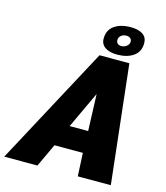

<svg xmlns="http://www.w3.org/2000/svg" viewBox="-192 -1013 959 1112"><g transform="rotate(15 287.5 -457.0)"><path d="M320 -710H499L578 0H380L373 -139H203L138 0H-61ZM370 -269 362 -489 259 -269ZM318 -810Q318 -861 355.5 -887.5Q393 -914 454 -914Q500 -914 526 -896.5Q552 -879 552 -844Q552 -793 514.5 -766.5Q477 -740 417 -740Q371 -740 344.5 -758Q318 -776 318 -810ZM442 -860Q423 -860 410 -849.5Q397 -839 397 -822Q397 -809 405.5 -801.5Q414 -794 428 -794Q446 -794 460 -805.5Q474 -817 474 -833Q474 -845 465 -852.5Q456 -860 442 -860Z"/></g></svg>

Font: Raleway Thin Black
Style: Italic
Weight: 900
Italic angle: -12°
Version: Version 4.026